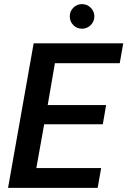

<svg xmlns="http://www.w3.org/2000/svg" viewBox="-20 -910 617 930"><path d="M19 0 143 -700H577L560 -604H246L211 -401H494L478 -308H194L156 -96H470L453 0ZM377 -771Q352 -771 335 -788.5Q318 -806 318 -831Q318 -855 335 -872.5Q352 -890 377 -890Q402 -890 419.5 -872.5Q437 -855 437 -831Q437 -806 419.5 -788.5Q402 -771 377 -771Z"/></svg>

Font: DM Sans 28pt SemiBold
Style: Italic
Weight: 600
Italic angle: -10°
Version: Version 4.004;gftools[0.9.30]